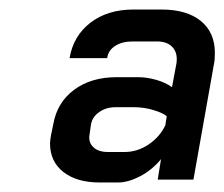

<svg xmlns="http://www.w3.org/2000/svg" viewBox="-20 -726 471 403"><path d="M85 -425Q85 -430 87 -442L92 -466Q100 -511 135.5 -537.5Q171 -564 225 -564H270Q288 -564 307.5 -558.5Q327 -553 341 -543L350 -591Q351 -595 351 -602Q351 -619 340 -629Q329 -639 310 -639H258Q236 -639 221.5 -629.5Q207 -620 205 -604H126Q134 -651 170 -678.5Q206 -706 260 -706H319Q372 -706 401.5 -682Q431 -658 431 -615Q431 -599 429 -591L386 -349H311L318 -392Q299 -369 274 -356Q249 -343 228 -343H189Q141 -343 113 -365Q85 -387 85 -425ZM242 -407Q268 -407 291.5 -422.5Q315 -438 327 -463L330 -482Q322 -489 302 -495Q282 -501 261 -501H223Q203 -501 188.5 -491Q174 -481 171 -465L168 -444Q165 -428 175.5 -417.5Q186 -407 206 -407Z"/></svg>

Font: Bai Jamjuree Medium
Style: Italic
Weight: 500
Italic angle: -10°
Version: Version 1.000; ttfautohint (v1.6)